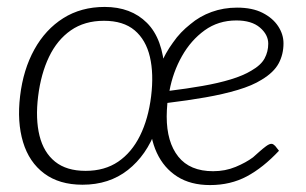

<svg xmlns="http://www.w3.org/2000/svg" viewBox="-20 -527 882 554"><path d="M218 6Q151 6 107.5 -26.5Q64 -59 46.5 -117Q29 -175 38 -250Q47 -326 79 -384Q111 -442 162.5 -474.5Q214 -507 282 -507Q358 -507 404 -461Q450 -415 455 -322L430 -153Q403 -79 349 -36.5Q295 6 218 6ZM227 -34Q282 -34 321 -60.5Q360 -87 384 -135.5Q408 -184 416 -249Q424 -314 412.5 -363Q401 -412 368.5 -439.5Q336 -467 280 -467Q224 -467 184.5 -439.5Q145 -412 121.5 -363Q98 -314 90 -249Q82 -184 94 -135.5Q106 -87 139 -60.5Q172 -34 227 -34ZM586 7Q530 7 491.5 -17.5Q453 -42 432.5 -86Q412 -130 412 -190Q412 -209 414 -228Q416 -247 420 -266Q428 -304 442.5 -339Q457 -374 479 -404Q490 -420 502.5 -433Q515 -446 529 -457Q556 -480 590.5 -492.5Q625 -505 664 -505Q708 -505 737.5 -490Q767 -475 782.5 -451.5Q798 -428 798 -402Q798 -370 784 -344Q770 -318 735 -297Q708 -280 666 -267.5Q624 -255 572.5 -246Q521 -237 463 -230Q462 -221 461.5 -209Q461 -197 461 -191Q461 -117 494.5 -75Q528 -33 595 -33Q630 -33 660 -45.5Q690 -58 710 -73Q718 -80 728 -89Q738 -98 747.5 -105Q757 -112 763 -112Q766 -112 768.5 -110.5Q771 -109 774 -106L785 -92Q739 -43 692 -18Q645 7 586 7ZM469 -265Q518 -271 564 -279Q610 -287 646 -298Q682 -309 705 -323Q733 -339 743.5 -358.5Q754 -378 754 -401Q754 -427 730 -447.5Q706 -468 662 -468Q610 -468 570.5 -439.5Q531 -411 505 -365Q479 -319 469 -265Z"/></svg>

Font: Aleo Light
Style: Italic
Weight: 300
Italic angle: -7°
Designer: Alessio Laiso
Foundry: Alessio Laiso
Version: Version 2.001;gftools[0.9.29]